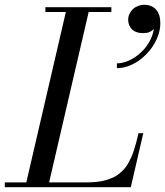

<svg xmlns="http://www.w3.org/2000/svg" viewBox="-65 -780 688 800"><path d="M469 -698Q469 -710.2 474.2 -721.6Q479.4 -733 488.2 -741.4Q497 -749.9 509.6 -754.9Q522.1 -760 536 -760Q566.6 -760 584.8 -740.6Q603 -721.2 603 -683Q603 -661 595.8 -638Q588.6 -615 576.1 -594.5Q563.6 -574 546.2 -555.8Q528.8 -537.6 509 -524.4Q489.2 -511.2 466.6 -503.6Q444 -496 422 -496V-516Q440.1 -516 460.1 -522.9Q480 -529.8 498.9 -542.8Q517.8 -555.9 533.7 -573.1Q549.6 -590.4 560.9 -612.8Q572.2 -635.1 576 -659Q567.2 -650.2 557 -646.1Q546.8 -642 531 -642Q515.4 -642 503.2 -646.5Q491.1 -651 483.8 -658.8Q476.5 -666.6 472.8 -676.6Q469 -686.5 469 -698ZM480 0H-45V-20H44.6L209.4 -730H124V-750H399V-730H304.4L139.6 -20H295Q318.4 -20 338.4 -22.2Q358.5 -24.4 375.1 -29.2Q391.8 -34.1 405.6 -40.2Q419.4 -46.2 430.9 -55.7Q442.4 -65.1 451.5 -74.8Q460.6 -84.4 468.4 -98.1Q476.1 -111.8 482 -124.6Q487.9 -137.5 493.4 -155.1Q499 -172.6 503.1 -188.3Q507.2 -204 512 -225H532Z"/></svg>

Font: Bodoni* 11
Style: Italic
Weight: 400
Italic angle: -13°
Version: Version 1.002